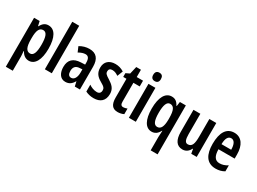

<svg xmlns="http://www.w3.org/2000/svg" viewBox="-44 -1590 3567 2660"><g transform="rotate(30 1739.0 -260.0)"><path d="M290 -553C242 -553 205 -532 173 -471H167L151 -543H62V240H173V6C173 -9 171 -34 167 -72H173C201 -17 244 10 294 10C392 10 450 -94 450 -271C450 -454 391 -553 290 -553ZM259 -459C315 -459 338 -396 338 -270C338 -146 313 -86 260 -86C200 -86 173 -140 173 -262V-286C173 -407 200 -459 259 -459Z M659 0V-760H548V0Z M945 -554C891 -554 837 -539 790 -510L825 -428C868 -452 900 -463 934 -463C979 -463 999 -429 999 -366V-335L932 -332C816 -327 753 -270 753 -158C753 -70 790 10 877 10C938 10 976 -18 1008 -74H1010L1027 0H1109V-363C1109 -489 1055 -554 945 -554ZM958 -256 999 -259V-207C999 -128 968 -79 921 -79C885 -79 865 -103 865 -158C865 -218 895 -254 958 -256Z M1501 -154C1501 -240 1451 -281 1388 -321C1322 -361 1310 -377 1310 -408C1310 -440 1329 -459 1364 -459C1405 -459 1431 -444 1463 -423L1498 -513C1453 -541 1409 -553 1360 -553C1261 -553 1200 -497 1200 -405C1200 -322 1237 -277 1309 -236C1380 -197 1388 -177 1388 -146C1388 -108 1367 -86 1328 -86C1281 -86 1233 -106 1200 -130V-20C1238 -1 1280 10 1331 10C1436 10 1501 -44 1501 -154Z M1750 -87C1715 -87 1704 -109 1704 -153V-451H1805V-543H1704V-660H1629L1601 -540L1541 -511V-451H1593V-151C1593 -43 1630 10 1715 10C1750 10 1786 2 1812 -12V-101C1788 -92 1768 -87 1750 -87Z M1948 -753C1907 -753 1886 -730 1886 -685C1886 -641 1908 -618 1948 -618C1988 -618 2009 -641 2009 -685C2009 -729 1990 -753 1948 -753ZM2003 -543H1892V0H2003Z M2379 24V240H2490V-543H2395L2385 -473H2379C2349 -531 2314 -553 2262 -553C2162 -553 2102 -452 2102 -268C2102 -91 2160 10 2258 10C2310 10 2350 -16 2379 -74H2384C2381 -29 2379 2 2379 24ZM2294 -86C2240 -86 2215 -143 2215 -267C2215 -392 2240 -454 2292 -454C2353 -454 2379 -400 2379 -274V-249C2378 -140 2351 -86 2294 -86Z M2977 -543H2866V-261C2866 -148 2848 -89 2780 -89C2739 -89 2722 -131 2722 -218V-543H2612V-189C2612 -66 2655 10 2752 10C2805 10 2846 -18 2871 -71H2877L2890 0H2977Z M3264 -552C3141 -552 3077 -452 3077 -268C3077 -102 3135 10 3283 10C3333 10 3379 -1 3421 -26V-122C3376 -93 3336 -81 3292 -81C3222 -81 3186 -133 3185 -243H3444V-310C3444 -453 3382 -552 3264 -552ZM3264 -464C3316 -464 3341 -407 3341 -325H3186C3188 -424 3218 -464 3264 -464Z"/></g></svg>

Font: Noto Sans Gurmukhi UI ExtraCondensed SemiBold
Style: Regular
Weight: 600
Width: 2
Designer: Jelle Bosma - Monotype Design Team
Foundry: Monotype Imaging Inc.
Version: Version 2.004